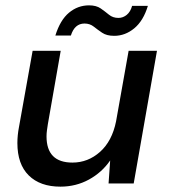

<svg xmlns="http://www.w3.org/2000/svg" viewBox="-20 -686 631 718"><path d="M567 -496 480 0H386L392 -86Q361 -41 312.5 -14.5Q264 12 206 12Q130 12 87.5 -30Q45 -72 45 -151Q45 -180 51 -211L102 -496H207L159 -222Q157 -209 155.5 -198Q154 -187 154 -176Q154 -78 251 -78Q309 -78 354 -118Q399 -158 414 -232L461 -496ZM187 -553Q205 -611 238 -638.5Q271 -666 313 -666Q340 -666 356.5 -654.5Q373 -643 387.5 -631Q402 -619 423 -619Q440 -619 454 -630.5Q468 -642 474 -664H533Q516 -608 482 -580Q448 -552 407 -552Q379 -552 362 -563.5Q345 -575 330.5 -586.5Q316 -598 296 -598Q259 -598 245 -553Z"/></svg>

Font: DeepMind Sans Medium
Style: Italic
Weight: 500
Italic angle: -10°
Designer: Jonny Pinhorn / Modifications: Colophon Foundry
Foundry: Colophon Foundry
Version: Version 1.002; ttfautohint (v1.8.2)